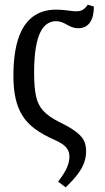

<svg xmlns="http://www.w3.org/2000/svg" viewBox="-20 -587 445 816"><path d="M37 -265Q37 -358 57 -420.5Q77 -483 117.5 -514.5Q158 -546 218 -546Q235 -546 250.5 -544.5Q266 -543 279.5 -541Q293 -539 304 -539Q325 -539 336.5 -548.5Q348 -558 353 -567L379 -559Q379 -515 362 -491Q345 -467 312 -467Q298 -467 286.5 -471.5Q275 -476 264.5 -482Q254 -488 243 -492.5Q232 -497 218 -497Q198 -497 181 -486Q164 -475 151.5 -450Q139 -425 132 -382.5Q125 -340 125 -277Q125 -216 133 -178.5Q141 -141 164 -116Q187 -91 231 -69Q274 -48 299 -30Q324 -12 335 7.5Q346 27 346 56Q346 81 337.5 104.5Q329 128 310 153.5Q291 179 259 209L227 185Q256 147 265.5 123Q275 99 275 79Q275 61 267.5 48.5Q260 36 246 26Q232 16 211 7Q163 -14 129.5 -38.5Q96 -63 76 -94.5Q56 -126 46.5 -167.5Q37 -209 37 -265Z"/></svg>

Font: Noto Serif ExtraCondensed
Style: Regular
Weight: 400
Width: 2
Designer: Monotype Design Team
Foundry: Monotype Imaging Inc.
Version: Version 2.013